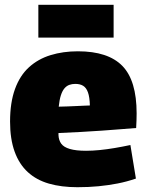

<svg xmlns="http://www.w3.org/2000/svg" viewBox="-20 -771 615 801"><path d="M303 10Q236 10 184 -5Q132 -20 96 -53Q60 -86 41 -138.5Q22 -191 22 -264Q22 -343 42.5 -399.5Q63 -456 101 -490.5Q139 -525 191 -541Q243 -557 305 -557Q431 -557 490.5 -496Q550 -435 550 -298Q550 -287 549.5 -269.5Q549 -252 548 -237Q521 -235 484.5 -232Q448 -229 405.5 -226Q363 -223 317 -220.5Q271 -218 224 -216Q224 -214 224 -212Q224 -210 224 -207Q225 -186 235.5 -171.5Q246 -157 271.5 -149.5Q297 -142 339 -142Q366 -142 396 -145Q426 -148 458.5 -153.5Q491 -159 524 -166L547 -26Q509 -13 470.5 -5.5Q432 2 391 6Q350 10 303 10ZM225 -326Q243 -326 261 -327Q279 -328 296.5 -328.5Q314 -329 329 -330Q344 -331 355 -331Q354 -366 347 -385.5Q340 -405 327 -413Q314 -421 294 -421Q281 -421 269.5 -417Q258 -413 249 -402.5Q240 -392 234 -373.5Q228 -355 225 -326ZM140 -614V-751H454V-614Z"/></svg>

Font: Georama ExtraCondensed Thin ExtraBold
Style: Regular
Weight: 800
Version: Version 1.001